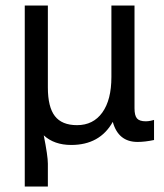

<svg xmlns="http://www.w3.org/2000/svg" viewBox="-20 -516 595 698"><path d="M139 -24Q154 51 154 79V162H70V-496H154V-198Q154 -127 179.5 -94Q205 -61 260 -61Q319 -61 352 -107Q385 -153 385 -236V-496H469V-122Q469 -96 478 -85.5Q487 -75 510 -75Q518 -75 528 -77L540 -80V-7Q507 0 480 0Q410 0 390 -73Q343 11 239 11Q177 11 139 -24Z"/></svg>

Font: Atkinson Hyperlegible Pro
Style: Regular
Weight: 400
Designer: Elliott Scott, Megan Eiswerth, Linus Boman, Theodore Petrosky, Jacob Perez
Foundry: Braille Institute
Version: Version 1.5.1